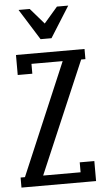

<svg xmlns="http://www.w3.org/2000/svg" viewBox="-60 -947 533 985"><g transform="rotate(-5 206.0 -454.5)"><path d="M330.1 -909.2 230 -750H173.8L74.2 -909.2H131.8L202.1 -828.1L272 -909.2ZM394 -680.2V-627.9H372.1L126 -51.8H318.8V-103H394V0H9.8V-51.8H32.2L276.9 -627.9H116.2V-577.1H41V-680.2Z"/></g></svg>

Font: Margherita Semibold
Style: Regular
Weight: 600
Designer: James Puckett
Foundry: Dunwich Type Founders
Version: Version 1.008;hotconv 1.0.109;makeotfexe 2.5.65596